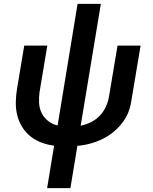

<svg xmlns="http://www.w3.org/2000/svg" viewBox="-20 -755 790 990"><path d="M223 215 259 -4Q225 -8 193.5 -20Q162 -32 137 -52Q112 -72 94.5 -100Q77 -128 69 -160.5Q61 -193 61.5 -228Q62 -263 68 -298L105 -520H224L184 -281Q180 -253 181.5 -224.5Q183 -196 195 -172Q207 -148 228.5 -131Q250 -114 277 -108L380 -735H500L396 -107Q423 -112 449 -125Q475 -138 494.5 -158.5Q514 -179 526 -205Q538 -231 542 -257L586 -520H705L658 -240Q655 -217 648 -193.5Q641 -170 628.5 -148.5Q616 -127 599 -107.5Q582 -88 562 -72Q542 -56 519.5 -44Q497 -32 473.5 -23.5Q450 -15 426.5 -10Q403 -5 379 -3L343 215Z"/></svg>

Font: Iosevka Aile
Style: Bold Italic
Weight: 700
Italic angle: -9°
Designer: Belleve Invis
Foundry: Belleve Invis
Version: Version 28.0.1; ttfautohint (v1.8.4)